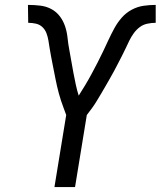

<svg xmlns="http://www.w3.org/2000/svg" viewBox="-20 -763 655 783"><path d="M202 0 250 -294Q245 -308 239.5 -322.5Q234 -337 229 -352Q224 -367 220 -382Q216 -397 212.5 -412Q209 -427 206 -442.5Q203 -458 200 -473Q197 -488 194 -503.5Q191 -519 188 -534.5Q185 -550 182.5 -566Q180 -582 177.5 -597.5Q175 -613 169.5 -627.5Q164 -642 153 -652.5Q142 -663 126.5 -666.5Q111 -670 95 -670L94 -743Q120 -743 144.5 -740Q169 -737 189.5 -726Q210 -715 224 -696.5Q238 -678 245.5 -655.5Q253 -633 255.5 -608.5Q258 -584 262.5 -560.5Q267 -537 271 -513Q275 -489 279.5 -465.5Q284 -442 289 -418.5Q294 -395 301 -373Q315 -395 328.5 -417.5Q342 -440 354 -462.5Q366 -485 378 -508Q390 -531 401 -554.5Q412 -578 423 -601.5Q434 -625 446.5 -648Q459 -671 476.5 -691Q494 -711 517.5 -723.5Q541 -736 566 -739.5Q591 -743 615 -743V-670Q599 -670 581.5 -666.5Q564 -663 550 -652.5Q536 -642 525.5 -627.5Q515 -613 507.5 -597.5Q500 -582 492.5 -566Q485 -550 477 -534.5Q469 -519 461 -503.5Q453 -488 445 -473Q437 -458 428 -442.5Q419 -427 410.5 -412Q402 -397 393 -382Q384 -367 375 -352Q366 -337 355.5 -322.5Q345 -308 334 -294L286 0Z"/></svg>

Font: Iosevka Extended
Style: Italic
Weight: 400
Width: 7
Italic angle: -9°
Monospace: yes
Designer: Belleve Invis
Foundry: Belleve Invis
Version: Version 32.5.0; ttfautohint (v1.8.4)